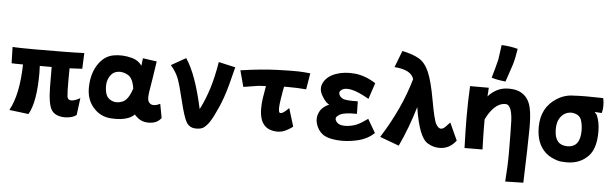

<svg xmlns="http://www.w3.org/2000/svg" viewBox="-65 -1201 5600 1755"><g transform="rotate(5 2734.5 -323.0)"><path d="M558 63Q466 63 431 10.5Q396 -42 394 -199Q393 -276 393 -385H284L286 -319Q286 -51 219 62L42 40Q124 -107 130 -385Q48 -385 25 -387L21 -536Q82 -532 227 -532Q573 -532 679 -538L673 -393L557 -387L556 -281Q556 -163 560.5 -129.5Q565 -96 597 -96Q629 -96 679 -124L659 32Q625 60 558 63Z M1153 -254Q1139 -349 1091.5 -375Q1044 -401 999.5 -394Q955 -387 930.5 -349.5Q906 -312 903.5 -268.5Q901 -225 913 -184Q925 -143 969 -124Q1013 -105 1066.5 -127Q1120 -149 1153 -254ZM1302 -151Q1316 -122 1344.5 -119.5Q1373 -117 1411 -136L1435 -7Q1406 30 1364.5 39.5Q1323 49 1281 41Q1239 33 1202 -4Q1193 -12 1189 -19Q1165 5 1131 18Q1071 42 972.5 35.5Q874 29 808.5 -47.5Q743 -124 748.5 -243.5Q754 -363 808.5 -443.5Q863 -524 945 -539.5Q1027 -555 1118 -531Q1176 -515 1209 -468Q1212 -495 1217 -537L1345 -519Q1319 -342 1304.5 -258.5Q1290 -175 1302 -151Z M1477 -497 1611 -573Q1706 -434 1774 -120L1785 -141Q1823 -217 1855 -318Q1887 -419 1911 -563L2065 -528Q2042 -434 2023.5 -366Q2005 -298 1987 -247Q1969 -196 1951 -155Q1933 -114 1914 -76Q1901 -49 1881 -17Q1861 15 1833 39Q1807 62 1752.5 60.5Q1698 59 1670 16Q1642 -27 1605.5 -179Q1569 -331 1547 -386Q1525 -441 1477 -497Z M2566 -440H2567Q2567 -442 2566 -440ZM2525 -391Q2521 -368 2517 -350Q2503 -270 2498.5 -229Q2494 -188 2497.5 -168.5Q2501 -149 2510 -148Q2525 -146 2545.5 -161Q2566 -176 2589 -200L2640 -34Q2606 -7 2563 11.5Q2520 30 2463 21Q2414 12 2386 -14.5Q2358 -41 2346 -80.5Q2334 -120 2333.5 -168.5Q2333 -217 2340 -265.5Q2347 -314 2357 -368Q2358 -376 2359 -382L2291 -378Q2233 -369 2154 -356L2114 -505Q2303 -533 2446.5 -538Q2590 -543 2644.5 -541Q2699 -539 2753 -533L2728 -384Q2683 -388 2643 -389.5Q2603 -391 2557 -391Z M3352 -495 3303 -347Q3205 -403 3145.5 -416Q3086 -429 3056.5 -411Q3027 -393 3033.5 -369Q3040 -345 3067 -329Q3094 -313 3208 -316L3210 -201Q3097 -204 3054 -180Q3011 -156 3022.5 -128Q3034 -100 3064 -89.5Q3094 -79 3139 -84.5Q3184 -90 3220 -105.5Q3256 -121 3317 -165L3389 -41Q3327 19 3229.5 40.5Q3132 62 3043.5 53.5Q2955 45 2913.5 12Q2872 -21 2854.5 -77Q2837 -133 2862 -185Q2887 -237 2951 -264Q2920 -273 2882 -337.5Q2844 -402 2876 -460.5Q2908 -519 2985 -547Q3062 -575 3158.5 -566Q3255 -557 3352 -495Z M3616 55 3440 -10Q3616 -288 3694 -562Q3670 -646 3515 -657L3574 -810Q3670 -790 3727.5 -757Q3785 -724 3821 -642Q3857 -560 3888.5 -383Q3920 -206 3941.5 -169.5Q3963 -133 3987 -133Q3993 -133 4006.5 -138.5Q4020 -144 4067 -197L4140 -37Q4080 43 3987 43Q3930 43 3879 12Q3796 -36 3754 -311Q3697 -118 3616 55Z M4473 -943Q4552 -940 4622 -921Q4609 -834 4590 -771Q4555 -664 4537 -614Q4458 -622 4408 -638Q4432 -718 4454 -807Q4464 -869 4473 -943ZM4622 -217Q4622 -409 4555 -409Q4500 -409 4454 -364.5Q4408 -320 4377 -252V-234Q4377 -190 4377.5 -143Q4378 -96 4379.5 -53.5Q4381 -11 4382 23L4217 24Q4214 -60 4212.5 -128.5Q4211 -197 4211 -263Q4211 -330 4212.5 -397.5Q4214 -465 4218 -544H4390Q4387 -501 4385 -464Q4414 -499 4461.5 -525.5Q4509 -552 4573 -552Q4637 -552 4677.5 -532Q4718 -512 4742 -478.5Q4766 -445 4776.5 -401Q4787 -357 4790 -307Q4793 -257 4793 -207Q4793 -152 4789 1.5Q4785 155 4780 293L4614 297Q4625 157 4625 29Q4625 -99 4623.5 -141Q4622 -183 4622 -217Z M5151 -74Q5269 -74 5269 -227Q5269 -282 5254 -325Q5236 -376 5166 -383Q5096 -383 5058 -323Q5033 -286 5033 -224V-210Q5037 -74 5151 -74ZM5172 -540Q5258 -546 5440 -541Q5456 -471 5439 -404Q5403 -406 5373 -408L5394 -384Q5423 -319 5423 -231Q5423 -76 5357 -8Q5282 73 5159 73Q5150 73 5111.5 71Q5073 69 5015.5 41Q4958 13 4921 -45Q4876 -116 4876 -226Q4876 -406 5016 -494Q5088 -540 5172 -540Z"/></g></svg>

Font: KN Bobohei
Style: Bold
Weight: 700
Designer: Kingnam Type Foundry
Version: Version 1.710;March 18, 2023